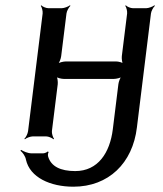

<svg xmlns="http://www.w3.org/2000/svg" viewBox="-20 -515 617 725"><path d="M264 131C208 131 173 113 162 77C160 72 161 62 164 59L160 57C158 60 148 64 143 64H99C85 64 67 56 60 51L57 54C65 60 76 75 78 88C93 155 170 190 257 190C390 190 481 101 497 -34L550 -464C551 -473 559 -488 565 -493L563 -495C557 -490 541 -484 532 -484H482C473 -484 459 -490 455 -495L453 -493C457 -488 461 -473 460 -464L440 -303C439 -294 441 -277 445 -272L448 -274C443 -279 427 -283 418 -283H229C220 -283 202 -279 197 -274L198 -272C204 -277 210 -294 211 -303L231 -464C232 -473 240 -488 246 -493L244 -495C238 -490 222 -484 213 -484H163C154 -484 140 -490 136 -495L134 -493C138 -488 142 -473 141 -464L86 -20C85 -11 78 4 72 9L74 11C79 6 95 0 104 0H154C163 0 177 6 182 11L184 9C180 4 175 -11 176 -20L198 -197C199 -206 197 -223 193 -228L191 -226C195 -221 212 -217 221 -217H410C419 -217 436 -221 442 -226L440 -228C434 -223 428 -206 427 -197L406 -27C395 62 350 131 264 131Z"/></svg>

Font: Gamestation Storm Oblique 
Style: Italic
Weight: 400
Designer: Jonas Hecksher
Foundry: Jonas Hecksher, Playtypeª, e-types AS
Version: Version 1.003